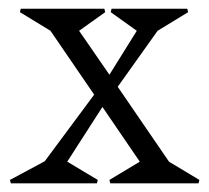

<svg xmlns="http://www.w3.org/2000/svg" viewBox="-20 -422 482 442"><path d="M96.2 -351.1 25.9 -394 27.8 -401.9H220.2L222.2 -394L162.1 -351.1L231.9 -250L294.9 -351.1L234.9 -394L236.8 -401.9H411.1L413.1 -394L342.8 -351.1L251 -222.2L369.1 -49.8L439 -7.8L437 0H233.9L231.9 -7.8L301.8 -49.8L215.8 -175.8L134.8 -49.8L205.1 -7.8L203.1 0H4.9L2.9 -7.8L83 -50.8L196.8 -204.1Z"/></svg>

Font: Halibut Cnd
Style: Regular
Weight: 400
Width: 3
Designer: Matteo Maggi
Foundry: Collletttivo
Version: Version 3.080 | FøM Fix